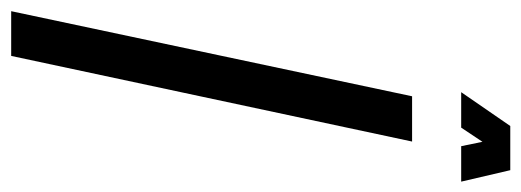

<svg xmlns="http://www.w3.org/2000/svg" viewBox="-346 -634 955 352"><g transform="rotate(90 132.0 -457.5)"><path d="M-24 0H58L215 -735H132ZM124.5 -825H189.5L215.5 -864L223.5 -825H288.5L267.5 -915H186.5Z"/></g></svg>

Font: League Gothic Condensed Italic
Style: Regular
Weight: 400
Width: 3
Designer: The League of Moveable Type
Version: Version 1.600; ttfautohint (v1.8.3)